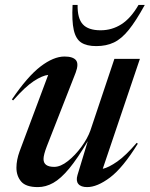

<svg xmlns="http://www.w3.org/2000/svg" viewBox="-20 -752 610 783"><path d="M296 -38 338 -176.5Q296 -105.5 262 -64.5Q228 -23.5 197.2 -6.2Q166.5 11 134.5 11Q85.5 11 66.2 -11.8Q47 -34.5 47 -68Q47 -99.5 60 -135L176.5 -446.5Q153 -444 118.2 -421.5Q83.5 -399 33.5 -342.5L28.5 -346.5Q92 -440 145.2 -480.8Q198.5 -521.5 243 -521.5Q277.5 -521.5 289.8 -506.5Q302 -491.5 288.5 -455.5L171 -155.5Q157.5 -120.5 157.5 -103.5Q157.5 -71.5 201 -71.5Q227 -71.5 257 -95.2Q287 -119 312 -153.2Q337 -187.5 348.5 -219.5L446.5 -512H550.5L399 -63.5Q423.5 -69 458.2 -93.2Q493 -117.5 537.5 -169.5L542 -166Q481 -67.5 428.8 -28.2Q376.5 11 335.5 11Q310 11 299.5 -1.8Q289 -14.5 296 -38ZM390.5 -628.5Q436.5 -628.5 475 -653Q513.5 -677.5 545 -732H570.5Q534.5 -666.5 505 -630Q475.5 -593.5 444.5 -578.8Q413.5 -564 372.5 -564Q333.5 -564 311.2 -578.5Q289 -593 280.8 -629.8Q272.5 -666.5 276 -732H296.5Q295.5 -677 317.8 -652.8Q340 -628.5 390.5 -628.5Z"/></svg>

Font: Newsreader Display Medium
Style: Italic
Weight: 500
Italic angle: -17°
Designer: Hugues Gentile
Foundry: Production Type
Version: Version 1.001